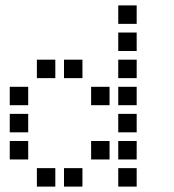

<svg xmlns="http://www.w3.org/2000/svg" viewBox="-20 -704 640 708"><path d="M417 -684Q416 -684 416 -684Q416 -684 416 -683V-617Q416 -616 416 -616Q416 -616 417 -616H483Q484 -616 484 -616Q484 -616 484 -617V-683Q484 -684 484 -684Q484 -684 483 -684ZM417 -584Q416 -584 416 -584Q416 -584 416 -583V-517Q416 -516 416 -516Q416 -516 417 -516H483Q484 -516 484 -516Q484 -516 484 -517V-583Q484 -584 484 -584Q484 -584 483 -584ZM117 -484Q116 -484 116 -484Q116 -484 116 -483V-417Q116 -416 116 -416Q116 -416 117 -416H183Q184 -416 184 -416Q184 -416 184 -417V-483Q184 -484 184 -484Q184 -484 183 -484ZM217 -484Q216 -484 216 -484Q216 -484 216 -483V-417Q216 -416 216 -416Q216 -416 217 -416H283Q284 -416 284 -416Q284 -416 284 -417V-483Q284 -484 284 -484Q284 -484 283 -484ZM417 -484Q416 -484 416 -484Q416 -484 416 -483V-417Q416 -416 416 -416Q416 -416 417 -416H483Q484 -416 484 -416Q484 -416 484 -417V-483Q484 -484 484 -484Q484 -484 483 -484ZM17 -384Q16 -384 16 -384Q16 -384 16 -383V-317Q16 -316 16 -316Q16 -316 17 -316H83Q84 -316 84 -316Q84 -316 84 -317V-383Q84 -384 84 -384Q84 -384 83 -384ZM317 -384Q316 -384 316 -384Q316 -384 316 -383V-317Q316 -316 316 -316Q316 -316 317 -316H383Q384 -316 384 -316Q384 -316 384 -317V-383Q384 -384 384 -384Q384 -384 383 -384ZM417 -384Q416 -384 416 -384Q416 -384 416 -383V-317Q416 -316 416 -316Q416 -316 417 -316H483Q484 -316 484 -316Q484 -316 484 -317V-383Q484 -384 484 -384Q484 -384 483 -384ZM17 -284Q16 -284 16 -284Q16 -284 16 -283V-217Q16 -216 16 -216Q16 -216 17 -216H83Q84 -216 84 -216Q84 -216 84 -217V-283Q84 -284 84 -284Q84 -284 83 -284ZM417 -284Q416 -284 416 -284Q416 -284 416 -283V-217Q416 -216 416 -216Q416 -216 417 -216H483Q484 -216 484 -216Q484 -216 484 -217V-283Q484 -284 484 -284Q484 -284 483 -284ZM17 -184Q16 -184 16 -184Q16 -184 16 -183V-117Q16 -116 16 -116Q16 -116 17 -116H83Q84 -116 84 -116Q84 -116 84 -117V-183Q84 -184 84 -184Q84 -184 83 -184ZM317 -184Q316 -184 316 -184Q316 -184 316 -183V-117Q316 -116 316 -116Q316 -116 317 -116H383Q384 -116 384 -116Q384 -116 384 -117V-183Q384 -184 384 -184Q384 -184 383 -184ZM417 -184Q416 -184 416 -184Q416 -184 416 -183V-117Q416 -116 416 -116Q416 -116 417 -116H483Q484 -116 484 -116Q484 -116 484 -117V-183Q484 -184 484 -184Q484 -184 483 -184ZM117 -84Q116 -84 116 -84Q116 -84 116 -83V-17Q116 -16 116 -16Q116 -16 117 -16H183Q184 -16 184 -16Q184 -16 184 -17V-83Q184 -84 184 -84Q184 -84 183 -84ZM217 -84Q216 -84 216 -84Q216 -84 216 -83V-17Q216 -16 216 -16Q216 -16 217 -16H283Q284 -16 284 -16Q284 -16 284 -17V-83Q284 -84 284 -84Q284 -84 283 -84ZM417 -84Q416 -84 416 -84Q416 -84 416 -83V-17Q416 -16 416 -16Q416 -16 417 -16H483Q484 -16 484 -16Q484 -16 484 -17V-83Q484 -84 484 -84Q484 -84 483 -84Z"/></svg>

Font: Doto Black SemiBold
Style: Regular
Weight: 600
Monospace: yes
Version: Version 1.000